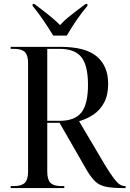

<svg xmlns="http://www.w3.org/2000/svg" viewBox="-20 -951 655 971"><path d="M34 0V-10H51Q89 -10 105.5 -26.5Q122 -43 122 -83V-633Q122 -672 105.5 -688Q89 -704 51 -704H34V-714H287Q412 -714 469.5 -665.5Q527 -617 527 -527Q527 -470 506.5 -432Q486 -394 452.5 -371.5Q419 -349 380 -338L510 -118Q537 -74 554.5 -50.5Q572 -27 585 -18.5Q598 -10 612 -10H615V0H600Q546 0 514 -7Q482 -14 461.5 -33.5Q441 -53 419 -90L281 -330H219V-83Q219 -43 235 -26.5Q251 -10 289 -10H305V0ZM282 -340Q359 -340 392 -382.5Q425 -425 425 -522Q425 -619 392 -661.5Q359 -704 281 -704H219V-340ZM249 -771Q229 -805 200 -847.5Q171 -890 145 -921V-931H154Q172 -917 196.5 -898.5Q221 -880 244 -860.5Q267 -841 284 -824Q299 -842 322 -861Q345 -880 369.5 -898.5Q394 -917 413 -931H422V-921Q395 -890 366 -847.5Q337 -805 318 -771Z"/></svg>

Font: Noto Serif Display SemiCondensed
Style: Regular
Weight: 400
Width: 4
Designer: Monotype Design Team
Foundry: Monotype Imaging Inc.
Version: Version 2.009